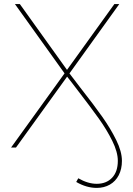

<svg xmlns="http://www.w3.org/2000/svg" viewBox="-20 -720 650 937"><path d="M295 -362 53 -700H77L307 -379L538 -700H562L317 -359L309 -348L58 0H34ZM452 197Q402 197 352 168L362 150Q409 177 452 177Q499 177 527 147.5Q555 118 555 65Q555 22 528 -32.5Q501 -87 462.5 -141Q424 -195 357 -282Q343 -300 329.5 -318Q316 -336 302 -353L315 -367Q379 -283 373 -291Q439 -207 479.5 -149.5Q520 -92 547.5 -36Q575 20 575 65Q575 105 559.5 135Q544 165 516 181Q488 197 452 197Z"/></svg>

Font: Montserrat
Style: Regular
Weight: 400
Designer: Julieta Ulanovsky
Foundry: Julieta Ulanovsky
Version: Version 8.000